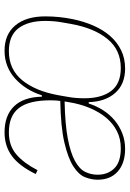

<svg xmlns="http://www.w3.org/2000/svg" viewBox="117 -675 570 844"><g transform="rotate(90 402.0 -253.0)"><path d="M205 -7Q285 -7 333 -66Q381 -125 399 -227L406 -267Q412 -300 412 -339Q412 -414 380 -456.5Q348 -499 279 -499Q199 -499 151 -440Q103 -381 85 -279L78 -239Q72 -206 72 -167Q72 -92 104 -49.5Q136 -7 205 -7ZM632 -499Q590 -499 556.5 -482Q523 -465 497.5 -434.5Q472 -404 454.5 -362Q437 -320 429 -270L426 -252Q526 -254 589 -266Q652 -278 687.5 -297.5Q723 -317 735.5 -342.5Q748 -368 748 -397Q748 -442 720 -470.5Q692 -499 632 -499ZM562 12Q488 12 447.5 -29.5Q407 -71 405 -152H399Q388 -117 369.5 -87.5Q351 -58 326.5 -35.5Q302 -13 271 -0.5Q240 12 203 12Q131 12 91.5 -35.5Q52 -83 52 -167Q52 -228 64 -287Q74 -336 92.5 -378.5Q111 -421 138 -452Q165 -483 201 -500.5Q237 -518 281 -518Q350 -518 388.5 -474.5Q427 -431 429 -358H435Q446 -392 464.5 -421Q483 -450 508.5 -471.5Q534 -493 566 -505.5Q598 -518 634 -518Q697 -518 733.5 -486Q770 -454 770 -397Q770 -370 759 -342Q748 -314 711.5 -290.5Q675 -267 606.5 -251Q538 -235 424 -233Q422 -222 421.5 -209.5Q421 -197 421 -189Q421 -95 455 -51Q489 -7 562 -7Q621 -7 659.5 -40.5Q698 -74 728 -133L745 -125Q710 -53 666 -20.5Q622 12 562 12Z"/></g></svg>

Font: IBM Plex Sans Cond Thin
Style: Italic
Weight: 100
Width: 3
Italic angle: -11°
Designer: Mike Abbink, Paul van der Laan, Pieter van Rosmalen
Foundry: Bold Monday
Version: Version 1.3